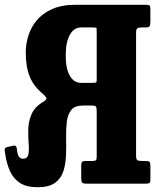

<svg xmlns="http://www.w3.org/2000/svg" viewBox="-35 -770 663 805"><path d="M-13.5 -126Q-16 -138.5 -15 -144.8Q-14 -151 -6.5 -153L15.5 -158Q32 -163.5 35 -150Q37.5 -124.5 43.5 -114.5Q49.5 -104.5 60.5 -104.5Q80 -104.5 83.8 -121.8Q87.5 -139 85.2 -167Q83 -195 83.5 -227.2Q84 -259.5 96.8 -290Q109.5 -320.5 144.5 -342Q162 -352.5 159.5 -359Q157 -365.5 144 -377Q107 -407 90 -448Q73 -489 73 -550Q73 -584 83.5 -619Q94 -654 118.2 -683.8Q142.5 -713.5 183 -731.8Q223.5 -750 283 -750H577Q588.5 -750 592 -746.8Q595.5 -743.5 595.5 -732V-679.5Q595.5 -665 592.2 -660Q589 -655 575 -655H561Q545 -655 540.2 -651Q535.5 -647 535.5 -630.5V-119Q535.5 -102.5 540.2 -98.8Q545 -95 561.5 -95H576Q588 -95 591.8 -91.5Q595.5 -88 595.5 -75.5V-17.5Q595.5 -6.5 591.8 -3.2Q588 0 577 0H328.5Q312.5 0 309 -4.8Q305.5 -9.5 305.5 -25.5V-74.5Q305.5 -87.5 309 -91.2Q312.5 -95 324.5 -95H352.5Q364 -95 367.2 -98.5Q370.5 -102 370.5 -113.5V-302.5Q370.5 -318 367.5 -322.8Q364.5 -327.5 349.5 -327.5H313Q279 -327.5 264 -309Q249 -290.5 245.2 -260Q241.5 -229.5 242.2 -192.8Q243 -156 241.8 -119.5Q240.5 -83 230.8 -52.5Q221 -22 195.8 -3.5Q170.5 15 123 15Q76 15 48.5 -3Q21 -21 6.8 -52.8Q-7.5 -84.5 -13.5 -126ZM351 -422.5Q368 -422.5 369.2 -425.8Q370.5 -429 370.5 -446V-631.5Q370.5 -647.5 370 -651.2Q369.5 -655 353.5 -655H306Q275 -655 257.8 -624Q240.5 -593 240.5 -537.5Q240.5 -482 257.8 -452.2Q275 -422.5 306 -422.5Z"/></svg>

Font: Besley* Condensed
Style: Bold
Weight: 700
Width: 3
Designer: Owen Earl
Foundry: indestructible type*
Version: Version 3.000; ttfautohint (v1.8.3)